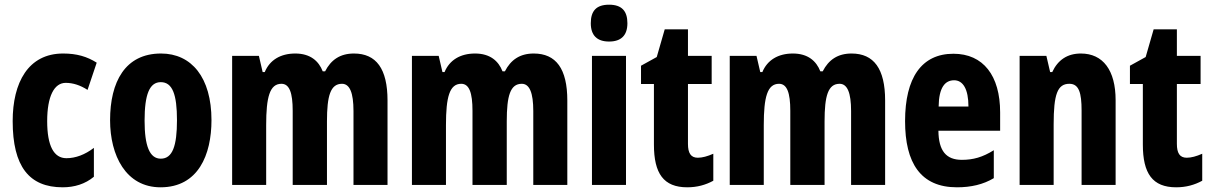

<svg xmlns="http://www.w3.org/2000/svg" viewBox="-20 -788 5159 818"><path d="M247 10C297 10 343 -4 380 -35V-158C342 -129 302 -114 263 -114C209 -114 181 -167 181 -272C181 -378 211 -435 260 -435C291 -435 322 -425 353 -405L392 -521C351 -547 307 -560 249 -560C100 -560 34 -436 34 -272C34 -79 104 10 247 10Z M881 -276C881 -458 796 -560 666 -560C513 -560 449 -439 449 -276C449 -126 516 10 664 10C825 10 881 -129 881 -276ZM596 -274C596 -386 617 -438 665 -438C715 -438 734 -385 734 -276C734 -166 715 -112 665 -112C617 -112 596 -167 596 -274Z M1488 -560C1429 -560 1390 -533 1365 -484H1355C1338 -528 1302 -560 1238 -560C1175 -560 1129 -532 1108 -481H1099L1083 -550H969V0H1114V-255C1114 -374 1129 -431 1179 -431C1213 -431 1227 -393 1227 -316V0H1373V-271C1373 -380 1388 -431 1437 -431C1470 -431 1486 -393 1486 -315V0H1631V-360C1631 -495 1583 -560 1488 -560Z M2254 -560C2195 -560 2156 -533 2131 -484H2121C2104 -528 2068 -560 2004 -560C1941 -560 1895 -532 1874 -481H1865L1849 -550H1735V0H1880V-255C1880 -374 1895 -431 1945 -431C1979 -431 1993 -393 1993 -316V0H2139V-271C2139 -380 2154 -431 2203 -431C2236 -431 2252 -393 2252 -315V0H2397V-360C2397 -495 2349 -560 2254 -560Z M2575 -768C2521 -768 2497 -742 2497 -689C2497 -637 2524 -611 2575 -611C2626 -611 2653 -637 2653 -689C2653 -741 2629 -768 2575 -768ZM2647 -550H2502V0H2647Z M2953 -116C2923 -116 2911 -136 2911 -175V-430H3012V-550H2911V-663H2812L2778 -545L2711 -508V-430H2766V-172C2766 -49 2807 10 2908 10C2950 10 2986 0 3019 -18V-133C2994 -122 2972 -116 2953 -116Z M3608 -560C3549 -560 3510 -533 3485 -484H3475C3458 -528 3422 -560 3358 -560C3295 -560 3249 -532 3228 -481H3219L3203 -550H3089V0H3234V-255C3234 -374 3249 -431 3299 -431C3333 -431 3347 -393 3347 -316V0H3493V-271C3493 -380 3508 -431 3557 -431C3590 -431 3606 -393 3606 -315V0H3751V-360C3751 -495 3703 -560 3608 -560Z M4042 -559C3906 -559 3836 -456 3836 -272C3836 -94 3902 10 4057 10C4117 10 4169 -2 4214 -29V-148C4166 -118 4126 -107 4078 -107C4011 -107 3979 -145 3978 -231H4241V-309C4241 -466 4169 -559 4042 -559ZM4045 -446C4083 -446 4106 -408 4106 -334H3979C3980 -415 4006 -446 4045 -446Z M4585 -560C4528 -560 4487 -533 4463 -481H4454L4438 -550H4324V0H4469V-258C4469 -386 4485 -431 4536 -431C4577 -431 4588 -392 4588 -317V0H4733V-361C4733 -489 4679 -560 4585 -560Z M5036 -116C5006 -116 4994 -136 4994 -175V-430H5095V-550H4994V-663H4895L4861 -545L4794 -508V-430H4849V-172C4849 -49 4890 10 4991 10C5033 10 5069 0 5102 -18V-133C5077 -122 5055 -116 5036 -116Z"/></svg>

Font: Noto Sans Myanmar ExtraCondensed ExtraBold
Style: Regular
Weight: 800
Width: 2
Designer: Monotype Design Team
Foundry: Monotype Imaging Inc.
Version: Version 2.107